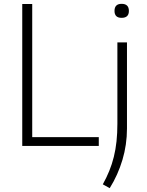

<svg xmlns="http://www.w3.org/2000/svg" viewBox="-20 -761 764 1001"><path d="M516 200Q535 166 549.5 130.5Q564 95 573.5 56.5Q583 18 587.5 -24.5Q592 -67 592 -116V-540H642V-91Q642 -7 618.5 72Q595 151 552 220ZM614 -668Q577 -668 577 -704Q577 -741 614 -741Q652 -741 652 -704Q652 -668 614 -668ZM96 -740H148V-46H495V0H96Z"/></svg>

Font: Encode Sans Normal
Style: ExtraLight
Weight: 200
Designer: Pablo Impallari, Andres Torresi
Foundry: Pablo Impallari, Andres Torresi
Version: Version 1.000; ttfautohint (v1.00) -l 8 -r 50 -G 200 -x 14 -